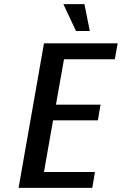

<svg xmlns="http://www.w3.org/2000/svg" viewBox="-20 -910 590 930"><path d="M70 0 193 -700H550L536 -623H290L251 -403H467L454 -327H237L193 -77H440L427 0ZM348 -760 287 -890H389L415 -760Z"/></svg>

Font: Cuprum SemiBold
Style: Italic
Weight: 600
Italic angle: -10°
Version: Version 3.000